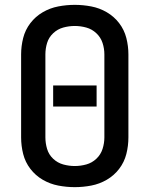

<svg xmlns="http://www.w3.org/2000/svg" viewBox="-20 -763 616 791"><path d="M288 8Q322 8 356 1.5Q390 -5 420 -22.5Q450 -40 471 -67.5Q492 -95 500.5 -128.5Q509 -162 509 -197V-539Q509 -573 500.5 -606.5Q492 -640 471 -667.5Q450 -695 420 -712.5Q390 -730 356 -736.5Q322 -743 288 -743Q254 -743 220 -736.5Q186 -730 156 -712.5Q126 -695 105 -667.5Q84 -640 75.5 -606.5Q67 -573 67 -539V-197Q67 -162 75.5 -128.5Q84 -95 105 -67.5Q126 -40 156 -22.5Q186 -5 220 1.5Q254 8 288 8ZM199 -324H378V-411H199ZM288 -79Q264 -79 240.5 -85.5Q217 -92 199 -109Q181 -126 174 -149.5Q167 -173 167 -197V-539Q167 -563 174 -586Q181 -609 199 -626Q217 -643 240.5 -649.5Q264 -656 288 -656Q312 -656 335.5 -649.5Q359 -643 377 -626Q395 -609 402.5 -586Q410 -563 410 -539V-197Q410 -173 402.5 -149.5Q395 -126 377 -109Q359 -92 335.5 -85.5Q312 -79 288 -79Z"/></svg>

Font: Iosevka Sparkle Medium
Style: Regular
Weight: 500
Designer: Belleve Invis
Foundry: Belleve Invis
Version: Version 4.5.0; ttfautohint (v1.8.3)